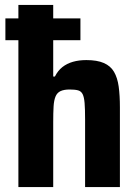

<svg xmlns="http://www.w3.org/2000/svg" viewBox="-20 -763 563 783"><path d="M2 -599V-688H308V-599ZM55 0V-743H197V-451H204Q216 -475 234.5 -489.5Q253 -504 277.5 -511Q302 -518 332 -518Q376 -518 403.5 -506Q431 -494 445 -470Q459 -446 464 -410Q469 -374 469 -325V0H327V-276Q327 -319 325 -343Q323 -367 317 -379Q311 -391 298.5 -394.5Q286 -398 264 -398Q241 -398 227 -391.5Q213 -385 206.5 -369.5Q200 -354 198.5 -328.5Q197 -303 197 -264V0Z"/></svg>

Font: Saira SemiCondensed
Style: Bold
Weight: 700
Width: 4
Designer: Hector Gatti with collaboration of the Omnibus-Type team
Foundry: Omnibus-Type
Version: Version 1.101